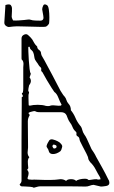

<svg xmlns="http://www.w3.org/2000/svg" viewBox="-51 -858 523 883"><path d="M103 5Q100 2 87.5 1Q75 0 63.5 -0.5Q52 -1 48 -1Q44 -2 41 -6Q38 -10 41 -12Q48 -19 48 -27Q48 -35 48 -48Q48 -151 48 -217Q48 -283 48.5 -321Q49 -359 49 -377.5Q49 -396 49 -402Q49 -408 49 -411Q56 -414 54 -418Q52 -422 50 -426Q48 -430 54 -432Q55 -437 55.5 -441.5Q56 -446 56 -451V-548Q56 -552 56.5 -556Q57 -560 57 -564Q57 -569 55.5 -574.5Q54 -580 49 -584Q48 -586 48 -589Q48 -592 48 -594V-681Q48 -693 59.5 -698.5Q71 -704 79 -696Q84 -692 88.5 -687Q93 -682 97 -677Q102 -668 107 -659.5Q112 -651 120 -644Q120 -634 129 -628Q138 -622 138 -611Q139 -604 144 -596.5Q149 -589 153 -581Q172 -547 190 -512Q208 -477 227 -441Q232 -434 236 -427Q240 -420 246 -414Q252 -407 254.5 -398Q257 -389 264 -381Q275 -370 275 -351Q288 -335 296 -316Q304 -297 317 -281Q324 -274 327 -261.5Q330 -249 337 -239Q342 -233 348.5 -219.5Q355 -206 361 -192Q367 -178 370 -172Q375 -165 381 -155.5Q387 -146 391 -137Q405 -112 419.5 -86Q434 -60 447 -33Q450 -29 451 -24.5Q452 -20 452 -17Q452 -5 436.5 -2.5Q421 0 413 0L379 -8Q369 -7 360.5 -3.5Q352 0 341 0Q337 0 318 -0.5Q299 -1 275 -1Q251 -1 230.5 -1Q210 -1 201 -1H132Q126 -1 115 2.5Q104 6 103 5ZM160 -371Q171 -369 178 -371Q186 -375 202.5 -373Q219 -371 227 -372Q229 -372 231 -374.5Q233 -377 232 -377Q225 -389 217.5 -408.5Q210 -428 199 -435Q198 -436 187.5 -452Q177 -468 164.5 -489.5Q152 -511 144 -526Q137 -531 138.5 -538Q140 -545 135 -549Q129 -554 125.5 -560.5Q122 -567 117 -573Q113 -578 110.5 -583Q108 -588 107 -595Q104 -620 95 -626.5Q86 -633 86 -641Q86 -643 82.5 -643Q79 -643 79 -640Q79 -637 79.5 -619.5Q80 -602 81.5 -580.5Q83 -559 85 -541.5Q87 -524 90 -521Q92 -519 85 -502Q98 -485 83 -466Q82 -464 80 -452Q78 -440 80 -438Q84 -434 82 -429Q80 -424 80 -419Q80 -417 80 -407Q80 -397 80.5 -387Q81 -377 81 -374Q81 -374 83 -373Q85 -372 86 -372Q101 -376 123 -376Q145 -376 160 -371ZM253 -26Q259 -34 275.5 -34Q292 -34 299 -26Q303 -30 315 -33Q327 -36 339 -36Q351 -36 355 -31Q357 -29 366 -31Q371 -32 383 -33.5Q395 -35 399 -32Q407 -33 410 -33Q413 -33 409 -43Q399 -59 389 -78.5Q379 -98 364 -112Q361 -116 358.5 -120Q356 -124 355 -128Q355 -135 346.5 -151.5Q338 -168 329 -185Q320 -202 317 -209Q315 -214 314 -220.5Q313 -227 306 -231Q299 -235 300.5 -242Q302 -249 297 -253Q287 -262 282.5 -274Q278 -286 270 -296Q265 -303 261.5 -311.5Q258 -320 255 -328Q248 -342 230 -342H134Q129 -342 123 -342.5Q117 -343 112 -346Q110 -348 102 -346.5Q94 -345 87 -342.5Q80 -340 80 -337Q82 -335 84 -332Q86 -329 85 -327Q81 -321 79 -314Q77 -307 77 -300L78 -180Q78 -174 77 -168Q76 -162 76 -157Q76 -143 84 -135Q80 -131 78.5 -125.5Q77 -120 77 -115Q77 -104 79 -86Q79 -82 76 -80.5Q73 -79 76 -74Q81 -68 80.5 -60Q80 -52 77 -44Q71 -31 91 -32Q95 -31 98.5 -31.5Q102 -32 106 -32Q158 -30 182 -30.5Q206 -31 214.5 -32.5Q223 -34 227 -34Q242 -34 253 -26ZM226 -162Q208 -149 192 -149.5Q176 -150 173 -164Q172 -170 167.5 -176Q163 -182 163 -186Q165 -194 168.5 -200.5Q172 -207 176 -213Q182 -219 192.5 -216.5Q203 -214 214 -208.5Q225 -203 229 -197Q238 -188 234 -179Q232 -168 226 -162ZM207 -178Q209 -180 209 -183Q210 -186 208 -188Q207 -190 201 -192Q195 -194 193 -192Q192 -191 191 -189Q190 -187 190 -185Q190 -184 191 -182.5Q192 -181 193 -179Q194 -175 198.5 -175Q203 -175 207 -178ZM-8 -734Q-15 -733 -23.5 -739Q-32 -745 -31 -756L-26 -835Q-6 -841 -1 -834Q4 -827 4 -821Q4 -818 4 -806.5Q4 -795 3 -787Q2 -781 4 -775Q6 -769 9 -764Q21 -763 34.5 -764Q48 -765 60 -766Q68 -767 77 -768Q86 -769 90 -767Q98 -764 112 -763.5Q126 -763 134 -763Q153 -763 148 -786L143 -815Q143 -822 147.5 -832Q152 -842 164 -835Q171 -832 173.5 -814.5Q176 -797 176 -779Q176 -761 175 -753Q175 -748 168.5 -741.5Q162 -735 157 -735Q151 -734 132.5 -734.5Q114 -735 92 -735.5Q70 -736 51.5 -736.5Q33 -737 27 -737Q19 -737 9.5 -736Q0 -735 -8 -734Z"/></svg>

Font: Sankofa Display
Style: Regular
Weight: 400
Designer: Batsirai Madzonga
Foundry: Batsirai Madzonga
Version: Version 1.000; ttfautohint (v1.8.4.7-5d5b)